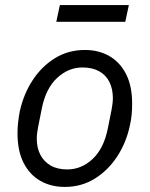

<svg xmlns="http://www.w3.org/2000/svg" viewBox="-20 -725 590 757"><path d="M235 12Q181 12 139 -12Q97 -36 73 -83Q49 -130 49 -200Q49 -222 51.5 -243.5Q54 -265 58 -286Q73 -354 108.5 -408.5Q144 -463 196.5 -495.5Q249 -528 315 -528Q369 -528 411 -504Q453 -480 477 -433Q501 -386 501 -316Q501 -294 499 -272.5Q497 -251 492 -230Q478 -163 442 -108Q406 -53 353.5 -20.5Q301 12 235 12ZM245 -57Q301 -57 345 -98Q389 -139 405 -218L420 -293Q422 -304 423.5 -315.5Q425 -327 425 -338Q425 -374 411.5 -401.5Q398 -429 371 -444Q344 -459 305 -459Q250 -459 205.5 -418Q161 -377 145 -298L130 -223Q128 -212 126.5 -200.5Q125 -189 125 -178Q125 -142 139 -115Q153 -88 179.5 -72.5Q206 -57 245 -57ZM202 -639 216 -705H488L474 -639Z"/></svg>

Font: IBM Plex Sans
Style: Italic
Weight: 400
Italic angle: -11.31°
Designer: Mike Abbink, Paul van der Laan, Pieter van Rosmalen
Foundry: Bold Monday
Version: Version 3.201